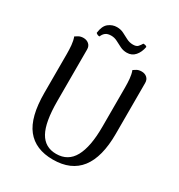

<svg xmlns="http://www.w3.org/2000/svg" viewBox="-201 -993 1063 1140"><g transform="rotate(30 330.5 -423.0)"><path d="M578 -655V-306Q578 -147 516 -67Q454 13 330 13Q210 13 149.5 -63.5Q89 -140 89 -306V-572Q89 -602 86.5 -630.5Q84 -659 75 -684Q82 -689 95.5 -696.5Q109 -704 128 -704Q150 -704 165 -691Q180 -678 180 -655V-302Q180 -157 216.5 -91.5Q253 -26 330 -26Q411 -26 449.5 -96Q488 -166 488 -302V-572Q488 -602 485.5 -630.5Q483 -659 474 -684Q481 -689 494 -696.5Q507 -704 527 -704Q549 -704 563.5 -691Q578 -678 578 -655ZM477 -844Q470 -805 448.5 -780.5Q427 -756 393 -756Q368 -756 347 -766.5Q326 -777 306 -787.5Q286 -798 264 -798Q239 -798 225.5 -787.5Q212 -777 205 -759Q199 -758 192 -761Q185 -764 180 -769Q186 -819 211.5 -839Q237 -859 268 -859Q294 -859 314.5 -848.5Q335 -838 356 -827Q377 -816 401 -816Q424 -816 434 -827Q444 -838 452 -852Q461 -852 466.5 -850.5Q472 -849 477 -844Z"/></g></svg>

Font: Arima Medium
Style: Regular
Weight: 500
Designer: Joana Correia and Natanael Gama
Foundry: NDISCOVER
Version: Version 1.101;gftools[0.9.23]